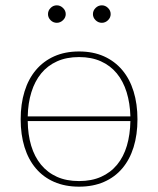

<svg xmlns="http://www.w3.org/2000/svg" viewBox="-20 -694 594 720"><path d="M57.5 0ZM276.5 -501Q329 -501 369.8 -482.8Q410.5 -464.5 438.5 -431.2Q466.5 -398 481 -351Q495.5 -304 495.5 -246.5Q495.5 -189 481 -142.2Q466.5 -95.5 438.5 -62.5Q410.5 -29.5 369.8 -11.8Q329 6 276.5 6Q224 6 183.2 -11.8Q142.5 -29.5 114.5 -62.5Q86.5 -95.5 72 -142.2Q57.5 -189 57.5 -246.5Q57.5 -304 72 -351Q86.5 -398 114.5 -431.2Q142.5 -464.5 183.2 -482.8Q224 -501 276.5 -501ZM276.5 -15Q323.5 -15 359.2 -31Q395 -47 419.2 -76.5Q443.5 -106 455.8 -147.5Q468 -189 469 -240H84Q84.5 -189 97 -147.5Q109.5 -106 133.8 -76.5Q158 -47 193.5 -31Q229 -15 276.5 -15ZM276.5 -480Q229.5 -480 194 -464Q158.5 -448 134.5 -418.8Q110.5 -389.5 97.8 -348.5Q85 -307.5 84 -257.5H469Q467.5 -307.5 454.8 -348.5Q442 -389.5 418 -418.8Q394 -448 358.5 -464Q323 -480 276.5 -480ZM226.5 -641Q226.5 -628 216.2 -618.2Q206 -608.5 193 -608.5Q179.5 -608.5 169.8 -618.2Q160 -628 160 -641Q160 -654.5 169.8 -664.2Q179.5 -674 193 -674Q206 -674 216.2 -664.2Q226.5 -654.5 226.5 -641ZM395 -641Q395 -628 385 -618.2Q375 -608.5 362 -608.5Q348.5 -608.5 338.5 -618.2Q328.5 -628 328.5 -641Q328.5 -654.5 338.5 -664.2Q348.5 -674 362 -674Q375 -674 385 -664.2Q395 -654.5 395 -641Z"/></svg>

Font: Lato Thin
Style: Regular
Weight: 200
Designer: Lukasz Dziedzic
Foundry: tyPoland Lukasz Dziedzic
Version: Version 2.007; 2014-02-27